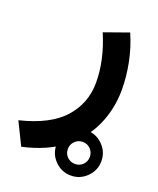

<svg xmlns="http://www.w3.org/2000/svg" viewBox="-133 -350 595 724"><g transform="rotate(20 164.0 12.5)"><path d="M147.5 213.9Q147.5 176.8 174.1 150.1Q200.7 123.5 237.8 123.5Q274.9 123.5 301.5 150.1Q328.1 176.8 328.1 213.9Q328.1 251 301.5 277.6Q274.9 304.2 237.8 304.2Q200.7 304.2 174.1 277.6Q147.5 251 147.5 213.9ZM193.4 213.9Q193.4 232.4 206.3 245.1Q219.2 257.8 237.8 257.8Q256.3 257.8 269 245.1Q281.7 232.4 281.7 213.9Q281.7 195.3 269 182.4Q256.3 169.4 237.8 169.4Q219.2 169.4 206.3 182.4Q193.4 195.3 193.4 213.9ZM264.2 -279.3Q286.6 -228 297.6 -173.1Q308.6 -118.2 308.6 -64.9Q308.6 10.7 278.8 78.1Q249 145.5 186.5 194.8Q124 244.1 25.4 266.1L-19 175.8Q99.6 147 153.8 86.2Q208 25.4 208 -57.1Q208 -147.5 166.5 -244.6Z"/></g></svg>

Font: Vazir Medium FD
Style: Medium-FD
Weight: 500
Designer: Saber Rastikerdar
Foundry: Saber Rastikerdar
Version: Version 30.0.0